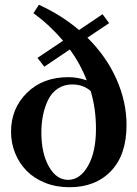

<svg xmlns="http://www.w3.org/2000/svg" viewBox="-20 -767 571 798"><path d="M268.6 11.2Q213.4 11.2 167.2 -7.3Q121.1 -25.9 90.3 -57.4Q59.6 -88.9 42.7 -130.9Q25.9 -172.9 25.9 -219.7Q25.9 -315.9 91.8 -381.1Q157.7 -446.3 264.6 -446.3Q301.8 -446.3 340.3 -433.1Q315.4 -499.5 270.5 -561.5L164.1 -489.7L135.7 -526.4L242.2 -597.7Q187.5 -662.1 119.1 -712.4L141.6 -747.1Q234.4 -705.1 308.6 -642.1L406.2 -708L433.6 -670.9L343.3 -610.4Q422.4 -532.2 464.1 -438Q505.9 -343.8 505.9 -247.6Q505.9 -123.5 441.4 -56.2Q377 11.2 268.6 11.2ZM263.2 -19.5Q312.5 -19.5 345.7 -77.4Q378.9 -135.3 378.9 -231.9Q378.9 -315.4 356.9 -388.7Q325.7 -416 280.3 -416Q246.1 -416 220.5 -398.9Q194.8 -381.8 180.4 -352.5Q166 -323.2 158.9 -288.8Q151.9 -254.4 151.9 -215.8Q151.9 -130.4 183.1 -75Q214.4 -19.5 263.2 -19.5Z"/></svg>

Font: Elstob SemiBold
Style: Regular
Weight: 600
Designer: Peter S. Baker
Version: Version 1.015